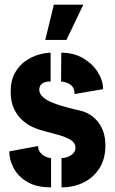

<svg xmlns="http://www.w3.org/2000/svg" viewBox="-20 -802 494 827"><path d="M175 -630 212 -782H339L266 -630ZM245 5V-121Q257 -121 271 -126Q285 -131 295 -141Q305 -151 305 -166Q305 -186 285.5 -198.5Q266 -211 236.5 -219.5Q207 -228 175.5 -236Q144 -244 120 -255Q98 -265 76.5 -284Q55 -303 40.5 -333Q26 -363 26 -406Q26 -456 44.5 -488.5Q63 -521 91 -540Q119 -559 148 -567Q177 -575 198 -575V-451Q175 -451 164.5 -444Q154 -437 151.5 -429Q149 -421 149 -416Q149 -398 166.5 -382.5Q184 -367 222.5 -353.5Q261 -340 323 -326Q343 -322 362.5 -311Q382 -300 398 -282Q414 -264 424 -237.5Q434 -211 434 -175Q434 -118 408.5 -77.5Q383 -37 340 -16Q297 5 245 5ZM200 5Q136 5 96.5 -19Q57 -43 38.5 -78.5Q20 -114 20 -150L144 -173Q144 -158 152.5 -146.5Q161 -135 174 -128.5Q187 -122 200 -121ZM301 -397Q301 -422 288.5 -433Q276 -444 262 -447.5Q248 -451 243 -451L244 -575Q298 -575 338.5 -551Q379 -527 401.5 -491Q424 -455 424 -418Z"/></svg>

Font: Stick No Bills ExtraBold
Style: Regular
Weight: 800
Version: Version 2.000